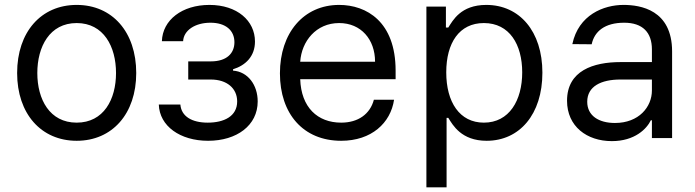

<svg xmlns="http://www.w3.org/2000/svg" viewBox="-20 -573 2887 797"><path d="M298.3 11.4C446 11.4 545.5 -100.9 545.5 -269.9C545.5 -440.3 446 -552.6 298.3 -552.6C150.6 -552.6 51.1 -440.3 51.1 -269.9C51.1 -100.9 150.6 11.4 298.3 11.4ZM134.9 -269.9C134.9 -379.3 186.1 -477.3 298.3 -477.3C410.5 -477.3 461.6 -379.3 461.6 -269.9C461.6 -160.5 410.5 -63.9 298.3 -63.9C186.1 -63.9 134.9 -160.5 134.9 -269.9Z M728.7 -139.2H639.2C642 -49.7 727.6 11.4 843.8 11.4C963.1 11.4 1049.7 -52.6 1049.7 -152C1049.7 -220.2 1008.9 -275.6 947.4 -279.8V-285.5C999.3 -301.5 1038.4 -339.1 1038.4 -400.6C1038.4 -486.9 964.5 -552.6 849.4 -552.6C735.8 -552.6 654.8 -490.1 652 -402H740.1C742.5 -447.1 789.8 -478.7 853.7 -478.7C917.3 -478.7 953.1 -446.4 953.1 -397.7C953.1 -352.3 921.9 -318.2 855.1 -318.2H761.4V-242.9H855.1C921.9 -242.9 964.5 -206.3 964.5 -152C964.5 -89.8 909.4 -63.9 842.3 -63.9C776.6 -63.9 732.6 -89.8 728.7 -139.2Z M1396.3 11.4C1522 11.4 1601.6 -62.5 1615.8 -159.1H1532C1516.3 -99.4 1466.6 -63.9 1396.3 -63.9C1297.9 -63.9 1230.1 -127.5 1226.2 -244.3H1622.2V-279.8C1622.2 -483 1501.4 -552.6 1387.8 -552.6C1240.1 -552.6 1142 -436.1 1142 -268.5C1142 -100.9 1238.6 11.4 1396.3 11.4ZM1226.2 -316.8C1231.9 -401.6 1291.9 -477.3 1387.8 -477.3C1478.7 -477.3 1536.9 -409.1 1536.9 -316.8Z M1750 204.5H1833.8V-83.8H1840.9C1859.4 -54 1894.9 11.4 2000 11.4C2136.4 11.4 2231.5 -98 2231.5 -271.3C2231.5 -443.2 2136.4 -552.6 1998.6 -552.6C1892 -552.6 1859.4 -487.2 1840.9 -458.8H1831V-545.5H1750ZM1832.4 -272.7C1832.4 -394.9 1886.4 -477.3 1988.6 -477.3C2095.2 -477.3 2147.7 -387.8 2147.7 -272.7C2147.7 -156.2 2093.8 -63.9 1988.6 -63.9C1887.8 -63.9 1832.4 -149.1 1832.4 -272.7Z M2519.9 12.8C2615.1 12.8 2664.8 -38.4 2681.8 -73.9H2686.1V0H2769.9V-359.4C2769.9 -532.7 2637.8 -552.6 2568.2 -552.6C2485.8 -552.6 2381.4 -511.4 2355.8 -389.9L2436.1 -389.2C2447.4 -443.2 2491.1 -478.7 2571 -478.7C2648.1 -478.7 2686.1 -437.9 2686.1 -367.9V-315.3H2556.1C2443.2 -315.3 2333.8 -279.8 2333.8 -154.8C2333.8 -48.3 2416.2 12.8 2519.9 12.8ZM2417.6 -150.6C2417.6 -214.5 2475.1 -242.9 2555.4 -242.9H2686.1V-197.4C2686.1 -129.3 2632.1 -62.5 2532.7 -62.5C2465.9 -62.5 2417.6 -92.3 2417.6 -150.6Z"/></svg>

Font: Magic Ui Pro
Style: Regular
Weight: 400
Designer: Stefan Endress, Andreas Faust
Version: Version 1.000;FEAKit 1.0